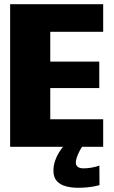

<svg xmlns="http://www.w3.org/2000/svg" viewBox="-20 -695 542 909"><path d="M28 0H468.5V-130.5H218V-278H450V-403.5H218V-544.5H468.5V-675H28ZM348.5 194Q373 194 394.5 191.8Q416 189.5 431.2 186.2Q446.5 183 451 181.5L450.5 89Q446 91 433.5 94.2Q421 97.5 405.5 99.8Q390 102 375.5 102Q356.5 102 347.8 94.5Q339 87 339 75Q339 64 343.8 50Q348.5 36 355.8 22Q363 8 368.5 0H278.5Q270.5 9 259.5 26.5Q248.5 44 240.8 66.2Q233 88.5 233 113.5Q233 145.5 249.8 163Q266.5 180.5 293 187.2Q319.5 194 348.5 194Z"/></svg>

Font: Anybody SemiCondensed ExtraBold
Style: Regular
Weight: 800
Width: 4
Version: Version 1.113;gftools[0.9.25]